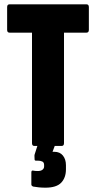

<svg xmlns="http://www.w3.org/2000/svg" viewBox="-20 -675 444 888"><path d="M139 0Q128 0 128 -13V-524H24Q13 -524 13 -537V-642Q13 -655 24 -655H380Q391 -655 391 -642V-537Q391 -524 380 -524H276V-13Q276 0 265 0ZM190 193Q174 193 159.5 191.5Q145 190 134 188Q125 185 125 178V123Q125 112 133 114Q137 115 142.5 115.5Q148 116 155 116Q169 116 176.5 110Q184 104 184 95V88Q184 76 175.5 72Q167 68 155 68H146Q140 68 140 62Q140 57 139.5 50.5Q139 44 140 40L166 -41Q169 -51 178 -51H238Q252 -51 247 -37L223 27H231Q257 27 271 44.5Q285 62 285 89V108Q285 147 263 170Q241 193 190 193Z"/></svg>

Font: Sofia Sans Extra Condensed Black
Style: Regular
Weight: 900
Designer: Botio Nikoltchev, Ani Petrova
Foundry: lettersoup
Version: Version 4.101